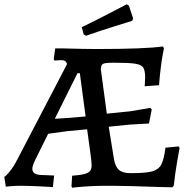

<svg xmlns="http://www.w3.org/2000/svg" viewBox="-28 -868 884 897"><path d="M400 -96Q400 -113 394 -155L379 -264L285 -255L197 -243L137 -122Q123 -93 123 -80Q123 -64 135.5 -57Q148 -50 178 -50L225 -48L219 6Q204 5 155.5 2.5Q107 0 69 0Q47 0 26.5 1.5Q6 3 -1 4L-8 -42Q-2 -43 17.5 -67Q37 -91 54 -125L285 -568Q283 -578 276.5 -582.5Q270 -587 259 -587Q249 -587 239.5 -586Q230 -585 227 -585L223 -591L230 -642H262Q364 -639 425 -639Q649 -639 733 -651L738 -643Q737 -637 732.5 -614Q728 -591 723 -551Q718 -511 715 -470L648 -465Q648 -470 649 -482.5Q650 -495 650 -507Q650 -539 641 -552.5Q632 -566 603 -570.5Q574 -575 505 -575Q477 -575 464.5 -573Q452 -571 448 -565Q444 -559 443 -545L471 -337L580 -348L674 -364L681 -357L668 -291L580 -286L480 -276L504 -127Q510 -90 527.5 -74.5Q545 -59 582 -59Q651 -59 681.5 -67Q712 -75 725 -98.5Q738 -122 745 -178L807 -184L811 -177Q808 -162 799 -109.5Q790 -57 784 -1L777 7L730 6Q556 0 497 0H462Q413 0 367.5 3.5Q322 7 309 9L306 2L309 -47Q348 -50 366.5 -55Q385 -60 392.5 -69Q400 -78 400 -96ZM372 -324 345 -526H334L228 -313L304 -318ZM363 -707 354 -741Q416 -771 480.5 -804.5Q545 -838 564 -848L574 -842L594 -782L590 -771Q572 -765 507 -745Q442 -725 374 -701Z"/></svg>

Font: Alegreya SC Medium
Style: Regular
Weight: 500
Designer: Juan Pablo del Peral
Foundry: Huerta Tipografica
Version: Version 2.007; ttfautohint (v1.6)